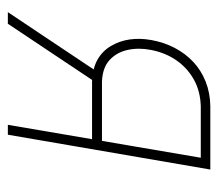

<svg xmlns="http://www.w3.org/2000/svg" viewBox="-54 -514 568 501"><g transform="rotate(90 230.5 -264.0)"><path d="M167 -231.9 196.8 -231.4 42.5 0H12.2ZM257.8 -528.3H422.9L332 0H306.2L392.1 -503.4H258.3Q218.8 -502.4 188.5 -485.6Q158.2 -468.8 138.2 -440.2Q118.2 -411.6 110.8 -373.5Q104.5 -341.3 110.8 -312.5Q117.2 -283.7 137.2 -265.4Q157.2 -247.1 192.9 -245.6H362.8L359.4 -219.7H192.9Q158.7 -221.2 136.2 -233.9Q113.8 -246.6 100.6 -268.8Q87.4 -291 83.5 -317.6Q79.6 -344.2 85 -374.5Q90.8 -407.2 105.5 -435.3Q120.1 -463.4 142.1 -483.9Q164.1 -504.4 193.4 -516.1Q222.7 -527.8 257.8 -528.3Z"/></g></svg>

Font: Roboto Condensed Thin
Style: Italic
Weight: 250
Italic angle: -12°
Designer: Christian Robertson
Foundry: Google
Version: Version 3.008; 2023